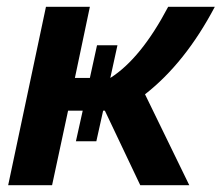

<svg xmlns="http://www.w3.org/2000/svg" viewBox="-20 -544 651 564"><path d="M611 -524Q524 -359 406 -267L536 0H392L288 -219H283L263 -129H203L223 -219H180L133 0H4L115 -524H244L200 -315H244L265 -411H325L304 -315Q394 -372 474 -524Z"/></svg>

Font: Raleway-v4020
Style: Bold Italic
Weight: 700
Italic angle: -12°
Designer: Matt McInerney, Pablo Impallari, Rodrigo Fuenzalida
Foundry: Matt McInerney, Pablo Impallari, Rodrigo Fuenzalida
Version: Version 4.020;PS 004.020;hotconv 1.0.88;makeotf.lib2.5.64775